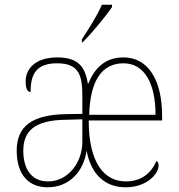

<svg xmlns="http://www.w3.org/2000/svg" viewBox="-20 -786 759 816"><path d="M328 -619V-606H331C371 -646 433 -721 456 -756V-766H413C394 -721 358 -665 328 -619ZM182 10C273 10 335 -55 348 -146C367 -44 427 10 514 10C605 10 654 -48 654 -82C654 -92 652 -98 645 -102C623 -51 582 -15 515 -15C422 -15 357 -95 357 -274H669V-292C669 -452 606 -542 505 -542C425 -542 381 -495 354 -428C343 -495 319 -542 224 -542C123 -542 89 -487 89 -441C89 -410 96 -395 110 -395C110 -471 134 -517 223 -517C322 -517 330 -458 330 -371V-302L264 -301C118 -299 51 -251 51 -146C51 -39 106 10 182 10ZM641 -298H359C363 -437 409 -517 505 -517C593 -517 641 -433 641 -298ZM184 -15C110 -15 79 -73 79 -145C79 -227 124 -276 262 -277L330 -279V-185C331 -99 272 -15 184 -15Z"/></svg>

Font: Noto Serif SemiCondensed Thin
Style: Regular
Weight: 100
Width: 4
Designer: Monotype Design Team
Foundry: Monotype Imaging Inc.
Version: Version 2.015